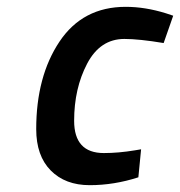

<svg xmlns="http://www.w3.org/2000/svg" viewBox="-20 -531 527 562"><path d="M348 -511Q405 -511 466 -492L487 -485L459 -405Q387 -417 344 -417Q273 -417 235 -344.5Q197 -272 197 -177.5Q197 -83 284 -83Q327 -83 375 -91L393 -94L385 -12Q314 11 242.5 11Q171 11 128.5 -32Q86 -75 86 -153Q86 -307 154 -409Q222 -511 348 -511Z"/></svg>

Font: Titillium Web SemiBold
Style: Italic
Weight: 600
Italic angle: -13°
Version: Version 1.002;PS 57.000;hotconv 1.0.70;makeotf.lib2.5.55311